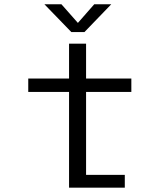

<svg xmlns="http://www.w3.org/2000/svg" viewBox="-20 -860 750 880"><path d="M490 -840.5 367 -713H307L183.5 -840.5H261.5L337 -755L412 -840.5ZM374.5 -58.5H552V0H296.5V-438.5H109.5V-500H296.5V-660H374.5V-500H582V-438.5H374.5Z"/></svg>

Font: League Mono Light
Style: Regular
Weight: 300
Width: 6
Designer: Tyler Finck
Foundry: The League of Moveable Type / Tyler Finck
Version: Version 2.210